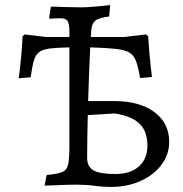

<svg xmlns="http://www.w3.org/2000/svg" viewBox="-20 -729 721 758"><path d="M156 4 164 -38Q206 -42 225 -49.5Q244 -57 249 -80Q254 -103 254 -151V-542Q205 -541 176.5 -537.5Q148 -534 134 -523Q120 -512 113.5 -489Q107 -466 101 -424L54 -420Q59 -459 63.5 -505Q68 -551 69 -586L78 -593L161 -583H471L556 -593L565 -586Q567 -551 571 -506.5Q575 -462 580 -425L533 -421Q526 -463 517.5 -486.5Q509 -510 491.5 -521Q474 -532 437.5 -536Q401 -540 336 -542Q334 -494 331.5 -435Q329 -376 327.5 -315Q326 -254 325 -199.5Q324 -145 324 -106L283 0Q271 0 250 0.5Q229 1 204.5 2Q180 3 156 4ZM417 9Q384 9 352.5 4.5Q321 0 283 0L324 -106Q324 -71 349 -56.5Q374 -42 435 -42Q495 -42 528.5 -72Q562 -102 562 -154Q562 -210 531 -240.5Q500 -271 433 -281L283 -272V-330H431Q531 -330 589.5 -286.5Q648 -243 648 -169Q648 -119 617.5 -78.5Q587 -38 535 -14.5Q483 9 417 9ZM254 -567V-603Q254 -635 247 -646Q240 -657 218 -657Q213 -657 201.5 -656.5Q190 -656 176 -655L174 -659L181 -703Q207 -702 242.5 -701Q278 -700 300 -700Q318 -700 350 -702.5Q382 -705 415 -709L411 -664Q371 -659 356.5 -647.5Q342 -636 340 -607L338 -567Z"/></svg>

Font: Alegreya
Style: Regular
Weight: 400
Designer: Juan Pablo del Peral
Foundry: Huerta Tipografica
Version: Version 2.009